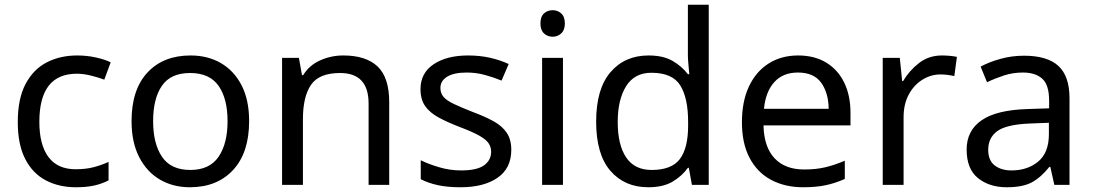

<svg xmlns="http://www.w3.org/2000/svg" viewBox="-20 -780 4613 810"><path d="M300 10Q229 10 173.5 -19Q118 -48 86.5 -109Q55 -170 55 -265Q55 -364 88 -426Q121 -488 177.5 -517Q234 -546 306 -546Q347 -546 385 -537.5Q423 -529 447 -517L420 -444Q396 -453 364 -461Q332 -469 304 -469Q146 -469 146 -266Q146 -169 184.5 -117.5Q223 -66 299 -66Q343 -66 376.5 -75Q410 -84 438 -97V-19Q411 -5 378.5 2.5Q346 10 300 10Z M1031 -269Q1031 -136 963.5 -63Q896 10 781 10Q710 10 654.5 -22.5Q599 -55 567 -117.5Q535 -180 535 -269Q535 -402 602 -474Q669 -546 784 -546Q857 -546 912.5 -513.5Q968 -481 999.5 -419.5Q1031 -358 1031 -269ZM626 -269Q626 -174 663.5 -118.5Q701 -63 783 -63Q864 -63 902 -118.5Q940 -174 940 -269Q940 -364 902 -418Q864 -472 782 -472Q700 -472 663 -418Q626 -364 626 -269Z M1428 -546Q1524 -546 1573 -499.5Q1622 -453 1622 -349V0H1535V-343Q1535 -472 1415 -472Q1326 -472 1292 -422Q1258 -372 1258 -278V0H1170V-536H1241L1254 -463H1259Q1285 -505 1331 -525.5Q1377 -546 1428 -546Z M2137 -148Q2137 -70 2079 -30Q2021 10 1923 10Q1867 10 1826.5 1Q1786 -8 1755 -24V-104Q1787 -88 1832.5 -74.5Q1878 -61 1925 -61Q1992 -61 2022 -82.5Q2052 -104 2052 -140Q2052 -160 2041 -176Q2030 -192 2001.5 -208Q1973 -224 1920 -244Q1868 -264 1831 -284Q1794 -304 1774 -332Q1754 -360 1754 -404Q1754 -472 1809.5 -509Q1865 -546 1955 -546Q2004 -546 2046.5 -536.5Q2089 -527 2126 -510L2096 -440Q2062 -454 2025 -464Q1988 -474 1949 -474Q1895 -474 1866.5 -456.5Q1838 -439 1838 -409Q1838 -387 1851 -371.5Q1864 -356 1894.5 -341.5Q1925 -327 1976 -307Q2027 -288 2063 -268Q2099 -248 2118 -219.5Q2137 -191 2137 -148Z M2312 -737Q2332 -737 2347.5 -723.5Q2363 -710 2363 -681Q2363 -653 2347.5 -639Q2332 -625 2312 -625Q2290 -625 2275 -639Q2260 -653 2260 -681Q2260 -710 2275 -723.5Q2290 -737 2312 -737ZM2355 -536V0H2267V-536Z M2715 10Q2615 10 2555 -59.5Q2495 -129 2495 -267Q2495 -405 2555.5 -475.5Q2616 -546 2716 -546Q2778 -546 2817.5 -523Q2857 -500 2882 -467H2888Q2887 -480 2884.5 -505.5Q2882 -531 2882 -546V-760H2970V0H2899L2886 -72H2882Q2858 -38 2818 -14Q2778 10 2715 10ZM2729 -63Q2814 -63 2848.5 -109.5Q2883 -156 2883 -250V-266Q2883 -366 2850 -419.5Q2817 -473 2728 -473Q2657 -473 2621.5 -416.5Q2586 -360 2586 -265Q2586 -169 2621.5 -116Q2657 -63 2729 -63Z M3347 -546Q3416 -546 3465.5 -516Q3515 -486 3541.5 -431.5Q3568 -377 3568 -304V-251H3201Q3203 -160 3247.5 -112.5Q3292 -65 3372 -65Q3423 -65 3462.5 -74.5Q3502 -84 3544 -102V-25Q3503 -7 3463 1.5Q3423 10 3368 10Q3292 10 3233.5 -21Q3175 -52 3142.5 -113.5Q3110 -175 3110 -264Q3110 -352 3139.5 -415Q3169 -478 3222.5 -512Q3276 -546 3347 -546ZM3346 -474Q3283 -474 3246.5 -433.5Q3210 -393 3203 -321H3476Q3475 -389 3444 -431.5Q3413 -474 3346 -474Z M3954 -546Q3969 -546 3986.5 -544.5Q4004 -543 4017 -540L4006 -459Q3993 -462 3977.5 -464Q3962 -466 3948 -466Q3907 -466 3871 -443.5Q3835 -421 3813.5 -380.5Q3792 -340 3792 -286V0H3704V-536H3776L3786 -438H3790Q3816 -482 3857 -514Q3898 -546 3954 -546Z M4300 -545Q4398 -545 4445 -502Q4492 -459 4492 -365V0H4428L4411 -76H4407Q4372 -32 4333.5 -11Q4295 10 4227 10Q4154 10 4106 -28.5Q4058 -67 4058 -149Q4058 -229 4121 -272.5Q4184 -316 4315 -320L4406 -323V-355Q4406 -422 4377 -448Q4348 -474 4295 -474Q4253 -474 4215 -461.5Q4177 -449 4144 -433L4117 -499Q4152 -518 4200 -531.5Q4248 -545 4300 -545ZM4326 -259Q4226 -255 4187.5 -227Q4149 -199 4149 -148Q4149 -103 4176.5 -82Q4204 -61 4247 -61Q4315 -61 4360 -98.5Q4405 -136 4405 -214V-262Z"/></svg>

Font: Noto Sans Avestan
Style: Regular
Weight: 400
Designer: Monotype Design Team
Foundry: Monotype Imaging Inc.
Version: Version 2.003; ttfautohint (v1.8.4.7-5d5b)